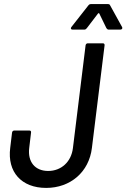

<svg xmlns="http://www.w3.org/2000/svg" viewBox="-20 -912 619 940"><path d="M335 -767H393C398 -767 402 -770 405 -774L460 -846C461 -848 465 -848 466 -846L501 -774C504 -770 507 -767 512 -767H569C577 -767 581 -773 578 -779L519 -886C517 -891 513 -892 508 -892H426C421 -892 417 -891 413 -886L329 -779C325 -773 327 -767 335 -767ZM206 8C325 8 416 -70 430 -188L492 -690C493 -696 489 -700 484 -700H410C404 -700 400 -696 399 -690L337 -187C329 -120 280 -75 216 -75C151 -75 115 -120 123 -187L132 -263C133 -269 130 -273 124 -273H50C44 -273 40 -269 39 -263L30 -188C15 -70 85 8 206 8Z"/></svg>

Font: Barlow Semi Condensed Medium
Style: Italic
Weight: 500
Width: 4
Italic angle: -7°
Designer: Jeremy Tribby
Foundry: Tribby Type
Version: Version 1.422;hotconv 1.0.109;makeotfexe 2.5.65596